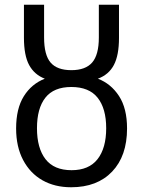

<svg xmlns="http://www.w3.org/2000/svg" viewBox="-20 -780 603 810"><path d="M280 10Q211 10 159 -19.5Q107 -49 77.5 -105Q48 -161 48 -238Q48 -322 80.5 -374Q113 -426 169 -448Q125 -465 103 -505.5Q81 -546 81 -621V-760H166V-622Q166 -548 193.5 -516Q221 -484 281 -484Q341 -484 369 -516.5Q397 -549 397 -622V-760H482V-620Q482 -547 460.5 -506Q439 -465 393 -448Q448 -427 482 -375Q516 -323 516 -238Q516 -122 453 -56Q390 10 280 10ZM282 -62Q355 -62 391.5 -108.5Q428 -155 428 -239Q428 -322 392 -367.5Q356 -413 281 -413Q207 -413 171.5 -368Q136 -323 136 -239Q136 -155 172 -108.5Q208 -62 282 -62Z"/></svg>

Font: Noto Sans Mono SemiCondensed
Style: Regular
Weight: 400
Width: 4
Designer: Monotype Design Team
Foundry: Monotype Imaging Inc.
Version: Version 2.014